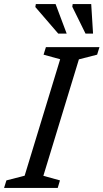

<svg xmlns="http://www.w3.org/2000/svg" viewBox="-39 -923 508 943"><path d="M256.5 -632 175 -654.5 186.5 -691.5H449.5L438 -654.5L348.5 -631.5L174 -59.5L255.5 -37L244.5 0H-19L-7.5 -37L82 -60ZM288.5 -758H247L134.5 -888.5L137 -903H234ZM418 -758H381L316 -890L318 -903H409Z"/></svg>

Font: Newsreader 11pt
Style: Italic
Weight: 400
Italic angle: -17°
Version: Version 1.003